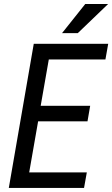

<svg xmlns="http://www.w3.org/2000/svg" viewBox="-20 -927 554 947"><path d="M411.6 -328.6H168L124 -76.7H408.2L394.5 0H23.4L146.5 -710.9H513.7L500 -633.8H220.7L180.7 -405.3H424.8ZM400.4 -907.2H513.2L363.8 -763.7H286.1Z"/></svg>

Font: MAUL Condensed Italic
Style: Condenced Regular Italic
Weight: 400
Italic angle: -12°
Designer: MAUL
Version: Version 1.0; 2020; ttfautohint (v1.8.3)